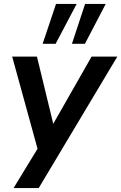

<svg xmlns="http://www.w3.org/2000/svg" viewBox="-20 -777 617 977"><path d="M49 180 171 -20 42 -489H168L251 -147L446 -489H577L177 180ZM346 -554 413 -757H518L412 -554ZM197 -554 265 -757H370L263 -554Z"/></svg>

Font: Nunito Sans
Style: Bold Italic
Weight: 700
Italic angle: -9°
Designer: Vernon Adams
Foundry: Vernon Adams
Version: Version 3.006; ttfautohint (v1.8.3)